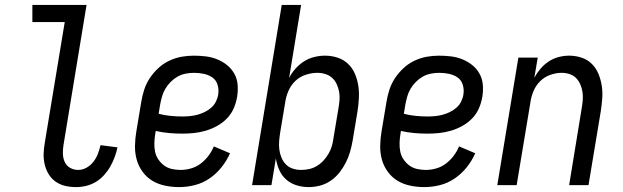

<svg xmlns="http://www.w3.org/2000/svg" viewBox="-20 -755 2540 783"><path d="M290 8Q267 8 245.5 3Q224 -2 206.5 -14.5Q189 -27 178 -45.5Q167 -64 162 -85.5Q157 -107 158 -130Q159 -153 163 -175L244 -665H112V-735H333L239 -164Q236 -146 236.5 -128Q237 -110 244 -94.5Q251 -79 266 -70.5Q281 -62 299 -62Q317 -62 333.5 -71.5Q350 -81 361.5 -96Q373 -111 379.5 -128.5Q386 -146 390 -163L459 -154Q455 -134 447.5 -114Q440 -94 429.5 -75.5Q419 -57 404 -40.5Q389 -24 370.5 -13Q352 -2 331.5 3Q311 8 290 8Z M710 8Q681 8 652.5 2Q624 -4 601 -18Q578 -32 561.5 -54.5Q545 -77 537.5 -104Q530 -131 530.5 -160.5Q531 -190 536 -219L556 -339Q560 -364 568 -389Q576 -414 591 -436.5Q606 -459 626 -477.5Q646 -496 670.5 -507.5Q695 -519 720 -523.5Q745 -528 770 -528Q795 -528 819.5 -525Q844 -522 866 -513Q888 -504 906 -489.5Q924 -475 935.5 -454.5Q947 -434 949 -409.5Q951 -385 947 -360Q943 -336 933 -313Q923 -290 905.5 -272Q888 -254 865.5 -241.5Q843 -229 819 -222Q795 -215 771 -212.5Q747 -210 724 -210Q696 -210 668.5 -212.5Q641 -215 615 -221L613 -208Q610 -190 609.5 -171.5Q609 -153 612.5 -136Q616 -119 626 -104.5Q636 -90 649.5 -80Q663 -70 680.5 -66Q698 -62 717 -62Q737 -62 758.5 -68Q780 -74 798 -87.5Q816 -101 830 -119.5Q844 -138 852 -158L918 -130Q905 -100 883.5 -73Q862 -46 834 -27Q806 -8 774 0Q742 8 710 8ZM724 -280Q739 -280 754.5 -281.5Q770 -283 785 -287Q800 -291 814.5 -298Q829 -305 841.5 -316Q854 -327 861 -341.5Q868 -356 870 -371Q873 -391 867 -410Q861 -429 845.5 -439.5Q830 -450 810.5 -454Q791 -458 771 -458Q754 -458 736.5 -454.5Q719 -451 704 -442.5Q689 -434 676 -421Q663 -408 654 -392.5Q645 -377 640.5 -360.5Q636 -344 633 -328L627 -291Q650 -285 674.5 -282.5Q699 -280 724 -280Z M1239 8Q1213 8 1189 0.5Q1165 -7 1147 -23Q1129 -39 1119 -61.5Q1109 -84 1105 -109L1087 0H1008L1129 -735H1208L1159 -437Q1169 -457 1184.5 -474.5Q1200 -492 1219.5 -504.5Q1239 -517 1261.5 -522.5Q1284 -528 1305 -528Q1332 -528 1356.5 -520Q1381 -512 1399 -495Q1417 -478 1427 -455Q1437 -432 1441 -406.5Q1445 -381 1443.5 -354Q1442 -327 1438 -301L1418 -181Q1414 -158 1407.5 -135.5Q1401 -113 1390 -91.5Q1379 -70 1364 -51Q1349 -32 1328.5 -18Q1308 -4 1285 2Q1262 8 1239 8ZM1208 -62Q1224 -62 1240.5 -65.5Q1257 -69 1272 -78Q1287 -87 1299 -100Q1311 -113 1320 -128.5Q1329 -144 1333.5 -160Q1338 -176 1340 -192L1360 -312Q1363 -329 1364.5 -346.5Q1366 -364 1363 -380.5Q1360 -397 1353 -412Q1346 -427 1334.5 -437.5Q1323 -448 1307 -453Q1291 -458 1274 -458Q1251 -458 1226.5 -450Q1202 -442 1184 -424.5Q1166 -407 1156 -383.5Q1146 -360 1143 -337L1123 -217Q1120 -199 1118.5 -181Q1117 -163 1119 -146Q1121 -129 1127.5 -113Q1134 -97 1145.5 -85Q1157 -73 1173.5 -67.5Q1190 -62 1208 -62Z M1710 8Q1681 8 1652.5 2Q1624 -4 1601 -18Q1578 -32 1561.5 -54.5Q1545 -77 1537.5 -104Q1530 -131 1530.5 -160.5Q1531 -190 1536 -219L1556 -339Q1560 -364 1568 -389Q1576 -414 1591 -436.5Q1606 -459 1626 -477.5Q1646 -496 1670.5 -507.5Q1695 -519 1720 -523.5Q1745 -528 1770 -528Q1795 -528 1819.5 -525Q1844 -522 1866 -513Q1888 -504 1906 -489.5Q1924 -475 1935.5 -454.5Q1947 -434 1949 -409.5Q1951 -385 1947 -360Q1943 -336 1933 -313Q1923 -290 1905.5 -272Q1888 -254 1865.5 -241.5Q1843 -229 1819 -222Q1795 -215 1771 -212.5Q1747 -210 1724 -210Q1696 -210 1668.5 -212.5Q1641 -215 1615 -221L1613 -208Q1610 -190 1609.5 -171.5Q1609 -153 1612.5 -136Q1616 -119 1626 -104.5Q1636 -90 1649.5 -80Q1663 -70 1680.5 -66Q1698 -62 1717 -62Q1737 -62 1758.5 -68Q1780 -74 1798 -87.5Q1816 -101 1830 -119.5Q1844 -138 1852 -158L1918 -130Q1905 -100 1883.5 -73Q1862 -46 1834 -27Q1806 -8 1774 0Q1742 8 1710 8ZM1724 -280Q1739 -280 1754.5 -281.5Q1770 -283 1785 -287Q1800 -291 1814.5 -298Q1829 -305 1841.5 -316Q1854 -327 1861 -341.5Q1868 -356 1870 -371Q1873 -391 1867 -410Q1861 -429 1845.5 -439.5Q1830 -450 1810.5 -454Q1791 -458 1771 -458Q1754 -458 1736.5 -454.5Q1719 -451 1704 -442.5Q1689 -434 1676 -421Q1663 -408 1654 -392.5Q1645 -377 1640.5 -360.5Q1636 -344 1633 -328L1627 -291Q1650 -285 1674.5 -282.5Q1699 -280 1724 -280Z M2008 0 2094 -520H2173L2159 -438Q2170 -458 2184.5 -475Q2199 -492 2218 -504.5Q2237 -517 2258.5 -522.5Q2280 -528 2301 -528Q2327 -528 2351.5 -520Q2376 -512 2393.5 -494.5Q2411 -477 2420.5 -454Q2430 -431 2434 -405.5Q2438 -380 2436 -353.5Q2434 -327 2430 -301L2380 0H2301L2352 -312Q2355 -329 2356.5 -346Q2358 -363 2355.5 -379.5Q2353 -396 2346.5 -411Q2340 -426 2329 -437Q2318 -448 2302.5 -453Q2287 -458 2270 -458Q2247 -458 2223.5 -449.5Q2200 -441 2182.5 -423.5Q2165 -406 2155.5 -383Q2146 -360 2143 -337L2087 0Z"/></svg>

Font: Iosevka Term Curly
Style: Italic
Weight: 400
Italic angle: -9°
Designer: Belleve Invis
Foundry: Belleve Invis
Version: Version 32.3.0